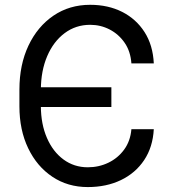

<svg xmlns="http://www.w3.org/2000/svg" viewBox="-20 -757 705 787"><path d="M339.8 9.8Q257.8 9.8 194.6 -32.5Q131.3 -74.7 95.5 -149.4Q59.6 -224.1 59.6 -321.3V-389.6Q59.6 -491.7 96.7 -570.1Q133.8 -648.4 199.2 -692.9Q264.6 -737.3 349.6 -737.3Q423.3 -737.3 480.7 -708.3Q538.1 -679.2 572.5 -625.5Q606.9 -571.8 610.4 -497.1H518.6Q515.1 -546.4 491 -581.5Q466.8 -616.7 429.7 -636Q392.6 -655.3 349.6 -655.3Q290.5 -655.3 244.9 -621.1Q199.2 -586.9 173.6 -527.1Q147.9 -467.3 147.5 -389.6V-321.3Q147.9 -248 172.4 -191.7Q196.8 -135.3 240.2 -103.3Q283.7 -71.3 339.8 -71.3Q385.3 -71.3 424.3 -90.1Q463.4 -108.9 489 -144Q514.6 -179.2 518.6 -227.5H610.4Q606.4 -153.8 570.8 -100.6Q535.2 -47.4 475.6 -18.8Q416 9.8 339.8 9.8ZM133.8 -318.4V-399.4H436.5V-318.4Z"/></svg>

Font: GitLab Sans
Style: Regular
Weight: 400
Designer: Rasmus Andersson
Foundry: Modifications by GitLab B.V., manufactured by rsms
Version: Version 4.000;git-c8fb6b7